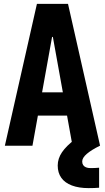

<svg xmlns="http://www.w3.org/2000/svg" viewBox="-20 -750 540 988"><path d="M5 0 170 -730H330L495 0H353L252 -560H248L147 0ZM110 -155V-275H390V-155ZM436 218Q386 218 350 204.5Q314 191 295.5 165Q277 139 277 102Q277 66 299 33.5Q321 1 366 -33L494 0Q451 21 427 41.5Q403 62 403 81Q403 92 408 99.5Q413 107 422.5 111Q432 115 446 115Q457 115 468.5 114.5Q480 114 490 113V216Q478 217 464.5 217.5Q451 218 436 218Z"/></svg>

Font: M PLUS Code Latin
Style: Bold
Weight: 700
Designer: Coji Morishita
Foundry: UNDERFOREST DESIGN
Version: Version 1.002; ttfautohint (v1.8.3)